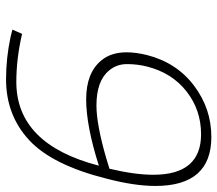

<svg xmlns="http://www.w3.org/2000/svg" viewBox="-62 -648 719 635"><g transform="rotate(90 297.5 -330.5)"><path d="M433 -670Q595 -670 595 -485Q595 -416 571 -324Q526 -144 443.5 -67.5Q361 9 242 9Q172 9 102 -6L78 -12L92 -44Q174 -25 251 -25Q457 -25 528 -298Q396 -256 308.5 -256Q221 -256 180 -306Q153 -338 153 -390Q153 -420 162 -457Q187 -555 263 -612.5Q339 -670 433 -670ZM329 -290Q391 -290 502 -322L538 -333Q558 -417 558 -478Q558 -636 424 -636Q344 -636 282.5 -588Q221 -540 200 -457Q192 -425 192 -391Q192 -357 213 -332Q247 -290 329 -290Z"/></g></svg>

Font: Titillium Web ExtraLight
Style: Italic
Weight: 275
Italic angle: -13°
Version: Version 1.002;PS 57.000;hotconv 1.0.70;makeotf.lib2.5.55311